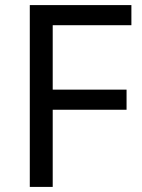

<svg xmlns="http://www.w3.org/2000/svg" viewBox="-20 -734 559 754"><path d="M187 0H97V-714H496V-635H187V-382H477V-303H187Z"/></svg>

Font: ukorean25
Style: Book
Weight: 400
Designer: Jelle Bosma - Monotype Design Team
Foundry: Monotype Imaging Inc.
Version: Version 2.003